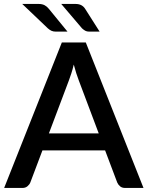

<svg xmlns="http://www.w3.org/2000/svg" viewBox="-22 -930 730 950"><path d="M466.5 -270 367.5 -533Q355.5 -563.5 343 -610.5Q337.5 -587 331 -567.2Q324.5 -547.5 319 -532.5L220 -270ZM688 0H597.5Q582 0 572.5 -7.8Q563 -15.5 558 -27L498 -186H188L128 -27Q124 -17 114 -8.5Q104 0 89 0H-1.5L284 -720H402.5ZM351 -910.5Q369 -910.5 380.8 -904Q392.5 -897.5 399.5 -886L471 -773.5H420Q407.5 -773.5 400 -777.8Q392.5 -782 384 -789.5L281 -910.5ZM169 -910.5Q187 -910.5 199 -904Q211 -897.5 220 -886L312 -773.5H254.5Q242 -773.5 233 -777.5Q224 -781.5 215 -789.5L88 -910.5Z"/></svg>

Font: Lato SemiBold
Style: Regular
Weight: 600
Designer: Lukasz Dziedzic with Adam Twardoch and Botio Nikoltchev
Foundry: tyPoland Lukasz Dziedzic
Version: Version 2.015; 2015-08-06; http://www.latofonts.com/